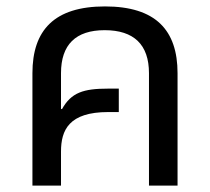

<svg xmlns="http://www.w3.org/2000/svg" viewBox="-20 -578 654 598"><path d="M81 0H170V-106C170 -173 195 -229 317 -229H350V-302H317C240 -302 202 -290 173 -238L170 -239V-350C170 -439 216 -484 306 -484C397 -484 444 -439 444 -350V0H533V-350C533 -484 465 -558 307 -558C149 -558 81 -484 81 -350Z"/></svg>

Font: Noto Sans Thai
Style: Regular
Weight: 400
Designer: Monotype Design Team
Foundry: Monotype Imaging Inc.
Version: Version 1.901